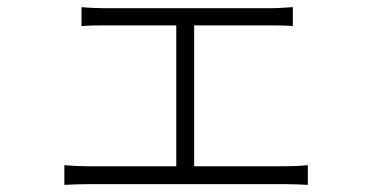

<svg xmlns="http://www.w3.org/2000/svg" viewBox="-20 -522 1040 537"><path d="M523 -57V-451H733C755 -451 780 -451 799 -449V-502C781 -501 758 -499 733 -499H271C258 -499 229 -500 208 -502V-449C229 -451 259 -451 271 -451H473V-57H226C205 -57 182 -58 160 -60V-5C183 -6 206 -7 226 -7H779C794 -7 821 -6 841 -5V-60C822 -58 801 -57 779 -57Z"/></svg>

Font: Source Han Sans SC Light
Style: Regular
Weight: 300
Designer: Ryoko NISHIZUKA (kana & ideographs); Paul D. Hunt (Latin, Greek & Cyrillic); Wenlong ZHANG (bopomofo); Sandoll Communica
Foundry: Adobe Systems Incorporated
Version: Version 1.004;PS 1.004;hotconv 1.0.82;makeotf.lib2.5.63406